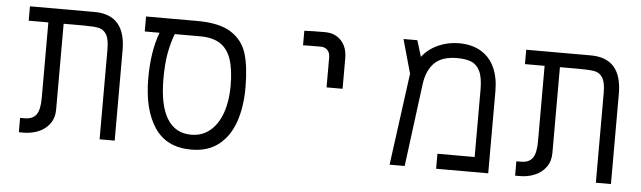

<svg xmlns="http://www.w3.org/2000/svg" viewBox="-43 -763 3086 925"><g transform="rotate(5 1500.0 -300.5)"><path d="M335.5 -539.5H238V-125Q238 -84 217.2 -55.8Q196.5 -27.5 163 -13.8Q129.5 0 91 0H68.5V-69.5H91Q129 -69.5 146.5 -93Q164 -116.5 164 -174.5V-539.5H69V-609H381Q532 -609 532 -437V0H459V-434Q459 -484.5 445.2 -507Q431.5 -529.5 407.8 -534.5Q384 -539.5 335.5 -539.5Z M667 -313.5Q667 -443.5 702 -536.5H630.5V-609H877Q985.5 -609 1042.2 -572.8Q1099 -536.5 1118.2 -473Q1137.5 -409.5 1137.5 -309Q1137.5 -216 1112.8 -144Q1088 -72 1035.8 -30.5Q983.5 11 903 11Q783 11 725 -76Q667 -163 667 -313.5ZM1065.5 -310.5Q1065.5 -391 1048.5 -440.5Q1031.5 -490 995 -513.2Q958.5 -536.5 898 -536.5H775.5Q758.5 -491.5 749.2 -440.5Q740 -389.5 740 -317.5Q740 -189.5 779.8 -125Q819.5 -60.5 896 -60.5Q950 -60.5 988.2 -93Q1026.5 -125.5 1046 -182.2Q1065.5 -239 1065.5 -310.5Z M1496.5 -609Q1475.5 -609 1440.8 -608.5Q1406 -608 1396 -607V-536.5Q1415 -537.5 1482 -537.5Q1502 -537.5 1514.2 -524.8Q1526.5 -512 1526.5 -489.5V-344.5H1604V-494Q1604 -527.5 1591 -553.5Q1578 -579.5 1553.8 -594.2Q1529.5 -609 1496.5 -609Z M2338.5 -398V0H2086.5V-72.5H2266.5V-398Q2266.5 -456.5 2251.8 -487.2Q2237 -518 2210.2 -529Q2183.5 -540 2141 -540Q2068.5 -540 2031.8 -503.8Q1995 -467.5 1986 -398L1934.5 0H1861.5L1921.5 -445L1875.5 -609H1942.5L1966.5 -530.5Q1995.5 -569 2043 -590.5Q2090.5 -612 2143.5 -612Q2206.5 -612 2250.2 -586Q2294 -560 2316.2 -511.8Q2338.5 -463.5 2338.5 -398Z M2735.5 -539.5H2638V-125Q2638 -84 2617.2 -55.8Q2596.5 -27.5 2563 -13.8Q2529.5 0 2491 0H2468.5V-69.5H2491Q2529 -69.5 2546.5 -93Q2564 -116.5 2564 -174.5V-539.5H2469V-609H2781Q2932 -609 2932 -437V0H2859V-434Q2859 -484.5 2845.2 -507Q2831.5 -529.5 2807.8 -534.5Q2784 -539.5 2735.5 -539.5Z"/></g></svg>

Font: JuliaMono Light
Style: Regular
Weight: 300
Monospace: yes
Designer: cormullion
Foundry: corm
Version: Version 0.054; ttfautohint (v1.8.4)